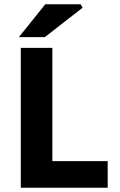

<svg xmlns="http://www.w3.org/2000/svg" viewBox="-20 -875 558 895"><path d="M77 0V-652H224V-124H482V0ZM68 -702 191 -855H356L365 -839L189 -702Z"/></svg>

Font: Source Sans 3
Style: Bold
Weight: 700
Designer: Paul D. Hunt
Foundry: Adobe
Version: Version 3.052;hotconv 1.1.0;makeotfexe 2.6.0